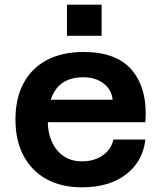

<svg xmlns="http://www.w3.org/2000/svg" viewBox="-20 -788 690 820"><path d="M331 12Q242 12 178.5 -23Q115 -58 80.5 -123Q46 -188 46 -277Q46 -368 80.5 -432.5Q115 -497 180 -531.5Q245 -566 337 -566Q480 -566 545.5 -486Q611 -406 601 -266H156V-362H461Q457 -405 422.5 -431.5Q388 -458 336 -458Q259 -458 221.5 -410Q184 -362 184 -271Q184 -223 201 -184Q218 -145 250.5 -122Q283 -99 331 -99Q383 -99 419.5 -125Q456 -151 464 -192H601Q590 -98 518 -43Q446 12 331 12ZM266 -635V-768H414V-635Z"/></svg>

Font: Azeret Mono SemiBold
Style: Regular
Weight: 600
Designer: Martin Vácha
Foundry: Displaay
Version: Version 1.002